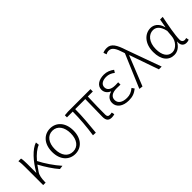

<svg xmlns="http://www.w3.org/2000/svg" viewBox="167 -1888 2980 2980"><g transform="rotate(-45 1657.0 -397.5)"><path d="M460 8 523 0C439 -93 349 -227 296 -332C365 -414 434 -468 494 -490L488 -547C378 -513 249 -371 162 -213H158V-412C158 -457 155 -508 148 -534H90C99 -490 100 -438 100 -395V0H154V-26C156 -91 164 -149 194 -193C216 -227 239 -259 261 -289C314 -188 395 -64 460 8Z M797 13C929 13 1032 -88 1032 -266C1032 -446 929 -547 797 -547C664 -547 561 -446 561 -266C561 -88 664 13 797 13ZM797 -38C688 -38 622 -127 622 -266C622 -403 688 -496 797 -496C905 -496 971 -403 971 -266C971 -127 905 -38 797 -38Z M1596 13C1622 13 1641 8 1658 3L1649 -43C1627 -40 1614 -38 1605 -38C1570 -38 1554 -54 1554 -92C1554 -155 1555 -348 1562 -482H1672V-534H1179L1104 -528V-482H1231C1231 -326 1216 -154 1193 0L1253 3C1268 -150 1285 -322 1285 -482H1506C1504 -352 1499 -164 1499 -98C1499 -22 1528 13 1596 13Z M1971 13C2049 13 2102 -6 2164 -55L2136 -97C2082 -52 2037 -36 1978 -36C1878 -36 1817 -79 1817 -149C1817 -217 1869 -256 1971 -256C1997 -256 2020 -256 2051 -254V-305C2024 -303 2008 -303 1988 -303C1886 -303 1844 -345 1844 -402C1844 -466 1904 -497 1977 -497C2030 -497 2074 -479 2118 -445L2144 -487C2096 -523 2041 -547 1977 -547C1872 -547 1785 -500 1785 -407C1785 -354 1816 -307 1871 -285V-280C1811 -265 1757 -223 1757 -145C1757 -50 1841 13 1971 13Z M2272 8 2468 -481H2472L2640 0H2701L2494 -574C2445 -725 2399 -808 2301 -808C2262 -808 2234 -800 2213 -790L2231 -739C2248 -749 2268 -757 2295 -757C2364 -757 2398 -694 2436 -576L2444 -550L2211 0Z M2968 13C3040 13 3100 -27 3143 -104H3146C3137 -26 3178 13 3236 13C3262 13 3280 7 3293 1L3283 -45C3272 -41 3258 -38 3245 -38C3216 -38 3192 -60 3192 -95C3192 -200 3228 -385 3258 -534H3200L3175 -392H3172C3144 -505 3069 -547 3000 -547C2877 -547 2767 -440 2767 -254C2767 -78 2850 13 2968 13ZM2978 -38C2883 -38 2828 -121 2828 -255C2828 -411 2912 -496 3003 -496C3055 -496 3122 -472 3154 -331L3145 -226C3138 -123 3058 -38 2978 -38Z"/></g></svg>

Font: Noto Sans CJK SC Light
Style: Regular
Weight: 300
Designer: Ryoko NISHIZUKA 西塚涼子 (kana, bopomofo & ideographs); Paul D. Hunt (Latin, Greek & Cyrillic); Sandoll Communications 산돌커뮤니
Foundry: Adobe
Version: Version 2.004;hotconv 1.0.118;makeotfexe 2.5.65603